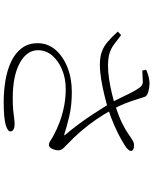

<svg xmlns="http://www.w3.org/2000/svg" viewBox="85 -884 830 1040"><g transform="rotate(90 500.0 -364.0)"><path d="M531 31Q472 31 415.5 21.5Q359 12 313.5 -9.5Q268 -31 241 -66.5Q214 -102 214 -154Q214 -207 249 -248.5Q284 -290 344 -314Q404 -338 478 -338Q552 -338 610.5 -324Q669 -310 705 -298Q718 -294 710 -303Q680 -338 651.5 -376.5Q623 -415 596 -456.5Q569 -498 542 -541Q525 -571 511 -600Q497 -629 484 -655.5Q471 -682 456 -703Q443 -723 424 -722.5Q405 -722 362 -720L358 -741Q384 -752 402.5 -755.5Q421 -759 432 -759Q453 -759 476.5 -752.5Q500 -746 504 -734Q511 -715 519 -688Q527 -661 540 -627.5Q553 -594 575 -555Q598 -513 627 -470.5Q656 -428 690 -388.5Q724 -349 761 -314Q779 -297 786 -288.5Q793 -280 794 -269Q795 -257 791 -244Q787 -231 780.5 -222.5Q774 -214 766 -214Q753 -214 741.5 -222.5Q730 -231 710 -241Q679 -258 640 -272.5Q601 -287 556 -296Q511 -305 461 -305Q404 -305 356.5 -285Q309 -265 280.5 -231.5Q252 -198 252 -155Q252 -94 321.5 -56Q391 -18 512 -18Q552 -18 577 -20.5Q602 -23 619.5 -25.5Q637 -28 653 -28Q672 -28 682 -21.5Q692 -15 692 -6Q692 10 655 20.5Q618 31 531 31ZM330 -490Q289 -490 260 -500.5Q231 -511 206 -532.5Q181 -554 151 -587L170 -605Q200 -582 221.5 -566Q243 -550 269.5 -542Q296 -534 337 -534Q369 -534 409 -540Q449 -546 488 -555.5Q527 -565 555 -574Q617 -595 652 -613Q687 -631 706.5 -645Q726 -659 742 -668Q755 -676 771.5 -675Q788 -674 795 -666Q800 -659 795.5 -651Q791 -643 782 -635Q766 -623 734 -605Q702 -587 660 -568.5Q618 -550 571 -535Q542 -526 499.5 -515.5Q457 -505 412.5 -497.5Q368 -490 330 -490Z"/></g></svg>

Font: Noto Serif JP ExtraLight ExtraLight
Style: Regular
Weight: 250
Version: Version 2.003-H1;hotconv 1.1.1;makeotfexe 2.6.0